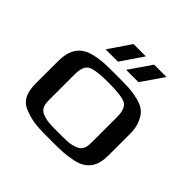

<svg xmlns="http://www.w3.org/2000/svg" viewBox="-168 -858 1047 1047"><g transform="rotate(45 355.0 -335.0)"><path d="M633 -321C633 -353 628 -380 618 -402C599 -445 578 -467 523 -481C463 -495 433 -494 354 -494C275 -494 244 -495 185 -481C105 -462 75 -405 75 -321V-153C75 -82 94 -35 153 -14C216 10 258 10 354 10C430 10 465 10 523 -3C601 -21 633 -72 633 -153ZM518 -140C518 -100 510 -74 476 -62C438 -48 413 -49 354 -49C294 -49 269 -48 231 -62C198 -74 190 -100 190 -140V-336C190 -381 201 -408 224 -419C246 -430 290 -435 354 -435C418 -435 461 -430 484 -419C506 -408 518 -381 518 -336ZM308 -552 395 -680H300L213 -552ZM466 -552 554 -680H459L371 -552Z"/></g></svg>

Font: Gamestation Extended
Style: Regular
Weight: 400
Width: 7
Designer: Jonas Hecksher
Foundry: Jonas Hecksher, Playtypeª, e-types AS
Version: Version 1.003